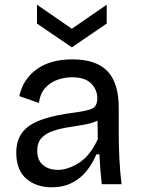

<svg xmlns="http://www.w3.org/2000/svg" viewBox="-20 -782 599 815"><path d="M199 13Q134 13 91.5 -23.5Q49 -60 49 -135Q49 -209 103.5 -247.5Q158 -286 288 -303Q343 -310 368 -319.5Q393 -329 393 -365Q393 -401 367 -427.5Q341 -454 286 -454Q256 -454 226 -444Q196 -434 173.5 -410.5Q151 -387 145 -345L62 -374Q77 -445 135 -487.5Q193 -530 288 -530Q387 -530 435.5 -480.5Q484 -431 484 -324V-209Q484 -162 487 -104.5Q490 -47 496 0H412Q405 -61 402 -127H389Q374 -90 349 -58Q324 -26 286.5 -6.5Q249 13 199 13ZM226 -61Q268 -61 315 -90.5Q362 -120 395 -191L394 -270Q369 -258 336 -252.5Q303 -247 268.5 -241.5Q234 -236 204.5 -226Q175 -216 156.5 -196.5Q138 -177 138 -142Q138 -102 162.5 -81.5Q187 -61 226 -61ZM137 -762 285 -660 433 -762V-682L285 -581L137 -682Z"/></svg>

Font: Bricolage Grotesque 12pt
Style: Regular
Weight: 400
Designer: Mathieu Triay
Foundry: Atelier Triay
Version: Version 1.001; ttfautohint (v1.8.4.7-5d5b);gftools[0.9.33.de